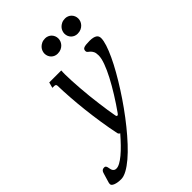

<svg xmlns="http://www.w3.org/2000/svg" viewBox="-396 -844 1170 1170"><g transform="rotate(-45 188.5 -259.5)"><path d="M35.6 -481.9 45.4 -518.6H148.9Q148.4 -511.7 148.2 -503.7Q147.9 -495.6 147.9 -486.3Q147.9 -460.9 149.7 -428.7Q151.4 -396.5 154.1 -360.8Q156.7 -325.2 160.6 -288.1Q164.6 -251 169.2 -215.6Q173.8 -180.2 178.5 -148.4Q183.1 -116.7 188 -92.3Q189.9 -82 195.8 -82Q202.1 -82 207.5 -90.8Q241.2 -138.2 271.5 -187Q301.8 -235.8 325 -280Q348.1 -324.2 361.6 -361.1Q375 -397.9 375 -421.9Q375 -444.3 368.9 -455.8Q362.8 -467.3 355.7 -473.9Q348.6 -480.5 342.5 -484.9Q336.4 -489.3 336.4 -497.6Q336.4 -504.9 338.9 -510Q341.3 -515.1 348.1 -518.3Q355 -521.5 367.2 -522.9Q379.4 -524.4 398.4 -524.4Q416 -524.4 428 -521.5Q439.9 -518.6 447.3 -513.4Q454.6 -508.3 457.5 -501.2Q460.4 -494.1 460.4 -485.8Q460.4 -464.8 450 -432.4Q439.5 -399.9 420.7 -359.6Q401.9 -319.3 376 -273.7Q350.1 -228 319.8 -180.7Q289.6 -133.3 255.6 -85.9Q221.7 -38.6 186.8 4.6Q151.9 47.9 117.2 85.2Q82.5 122.6 50.3 149.9Q18.1 177.2 -10.5 192.9Q-39.1 208.5 -61.5 208.5Q-91.8 208.5 -111.6 200.7Q-131.3 192.9 -131.3 181.6Q-131.3 179.2 -131.1 175.3Q-130.9 171.4 -129.9 168.9L-114.7 117.7Q-112.3 109.4 -110.1 103Q-107.9 96.7 -104.5 92.5Q-101.1 88.4 -96.2 86.2Q-91.3 84 -83.5 84Q-76.7 84 -73.2 88.4Q-69.8 92.8 -68.1 99.1Q-66.4 105.5 -65.2 113Q-64 120.6 -61 127Q-58.1 133.3 -52.2 137.7Q-46.4 142.1 -35.6 142.1Q-22 142.1 -3.7 132.1Q14.6 122.1 36.4 104Q58.1 85.9 82.3 61Q106.4 36.1 132.3 6.3Q128.9 5.4 125 1.5Q121.1 -2.4 120.1 -8.3Q108.4 -64 98.9 -125.7Q89.4 -187.5 82.5 -248.5Q75.7 -309.6 71.8 -366Q67.9 -422.4 66.9 -467.3Q66.9 -475.6 62.7 -478.8Q58.6 -481.9 51.3 -481.9ZM206.1 -606Q194.3 -606 184.1 -610.1Q173.8 -614.3 166 -621.8Q158.2 -629.4 153.6 -640.1Q148.9 -650.9 148.9 -663.6Q148.9 -672.9 152.8 -684.1Q156.7 -695.3 165.3 -704.6Q173.8 -713.9 186.8 -720.2Q199.7 -726.6 217.3 -726.6Q229 -726.6 239.5 -722.2Q250 -717.8 257.6 -710.2Q265.1 -702.6 269.8 -691.9Q274.4 -681.2 274.4 -668.5Q274.4 -658.7 270.5 -647.9Q266.6 -637.2 258.1 -627.7Q249.5 -618.2 236.6 -612.1Q223.6 -606 206.1 -606ZM377.9 -606Q366.2 -606 356 -610.1Q345.7 -614.3 337.9 -621.8Q330.1 -629.4 325.4 -640.1Q320.8 -650.9 320.8 -663.6Q320.8 -672.9 324.7 -684.1Q328.6 -695.3 337.2 -704.6Q345.7 -713.9 358.6 -720.2Q371.6 -726.6 389.2 -726.6Q400.9 -726.6 411.4 -722.2Q421.9 -717.8 429.4 -710.2Q437 -702.6 441.7 -691.9Q446.3 -681.2 446.3 -668.5Q446.3 -658.7 442.4 -647.9Q438.5 -637.2 429.9 -627.7Q421.4 -618.2 408.4 -612.1Q395.5 -606 377.9 -606Z"/></g></svg>

Font: Arian Grqi
Style: Italic
Weight: 400
Italic angle: -15°
Designer: Ruben Hakobyan (Tarumian)
Foundry: Ruben Hakobyan (Tarumian)
Version: Version 1.002